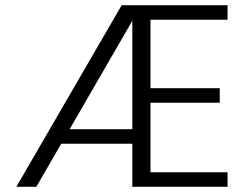

<svg xmlns="http://www.w3.org/2000/svg" viewBox="-20 -720 944 740"><path d="M43 0 449 -700H857V-644H560V-380H827V-324H560V-56H857V0H490V-640L120 0ZM177 -166 206 -222H522V-166Z"/></svg>

Font: Host Grotesk Light Light
Style: Regular
Weight: 300
Version: Version 1.003